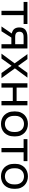

<svg xmlns="http://www.w3.org/2000/svg" viewBox="1645 -2225 590 3920"><g transform="rotate(90 1940.0 -265.0)"><path d="M201 0V-452H20V-530H470V-452H289V0Z M520 0 664 -210Q598 -225 569 -264Q540 -303 540 -366Q540 -405 551.5 -435.5Q563 -466 587.5 -487Q612 -508 650 -519Q688 -530 740 -530H970V0H882V-202H747L618 0ZM735 -280H882V-452H735Q677 -452 652.5 -430Q628 -408 628 -366Q628 -324 652.5 -302Q677 -280 735 -280Z M1075 0 1274 -269 1085 -530H1187L1327 -337L1467 -530H1565L1376 -274L1575 0H1471L1323 -207L1175 0Z M1680 0V-530H1768V-309H2042V-530H2130V0H2042V-231H1768V0Z M2510 10Q2459 10 2413 -6.5Q2367 -23 2332 -56.5Q2297 -90 2276 -141Q2255 -192 2255 -260V-280Q2255 -345 2276 -393.5Q2297 -442 2332 -474.5Q2367 -507 2413 -523.5Q2459 -540 2510 -540Q2561 -540 2607 -523.5Q2653 -507 2688 -474.5Q2723 -442 2744 -393.5Q2765 -345 2765 -280V-260Q2765 -192 2744 -141Q2723 -90 2688 -56.5Q2653 -23 2607 -6.5Q2561 10 2510 10ZM2510 -70Q2540 -70 2570 -80.5Q2600 -91 2623 -113.5Q2646 -136 2660.5 -172Q2675 -208 2675 -260V-280Q2675 -328 2660.5 -362Q2646 -396 2623 -418Q2600 -440 2570 -450Q2540 -460 2510 -460Q2480 -460 2450 -450Q2420 -440 2397 -418Q2374 -396 2359.5 -362Q2345 -328 2345 -280V-260Q2345 -208 2359.5 -172Q2374 -136 2397 -113.5Q2420 -91 2450 -80.5Q2480 -70 2510 -70Z M3001 0V-452H2820V-530H3270V-452H3089V0Z M3580 10Q3529 10 3483 -6.5Q3437 -23 3402 -56.5Q3367 -90 3346 -141Q3325 -192 3325 -260V-280Q3325 -345 3346 -393.5Q3367 -442 3402 -474.5Q3437 -507 3483 -523.5Q3529 -540 3580 -540Q3631 -540 3677 -523.5Q3723 -507 3758 -474.5Q3793 -442 3814 -393.5Q3835 -345 3835 -280V-260Q3835 -192 3814 -141Q3793 -90 3758 -56.5Q3723 -23 3677 -6.5Q3631 10 3580 10ZM3580 -70Q3610 -70 3640 -80.5Q3670 -91 3693 -113.5Q3716 -136 3730.5 -172Q3745 -208 3745 -260V-280Q3745 -328 3730.5 -362Q3716 -396 3693 -418Q3670 -440 3640 -450Q3610 -460 3580 -460Q3550 -460 3520 -450Q3490 -440 3467 -418Q3444 -396 3429.5 -362Q3415 -328 3415 -280V-260Q3415 -208 3429.5 -172Q3444 -136 3467 -113.5Q3490 -91 3520 -80.5Q3550 -70 3580 -70Z"/></g></svg>

Font: Golos Text VF
Style: Regular
Weight: 400
Designer: A.Korolkova, Vitaly Kuzmin
Foundry: ParaType Ltd
Version: Version 2.003